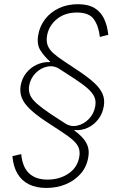

<svg xmlns="http://www.w3.org/2000/svg" viewBox="-20 -756 591 923"><path d="M203.1 147.5Q154.8 147.5 119.6 130.4Q84.5 113.3 64.2 79.1Q43.9 44.9 39.6 -5.4L82 -15.1Q87.9 47.4 119.9 77.4Q151.9 107.4 208.5 107.4Q266.1 107.4 309.3 78.4Q352.5 49.3 361.3 -2.9Q365.2 -26.4 358.6 -44.4Q352.1 -62.5 332 -81.1Q312 -99.6 274.9 -123.5L196.8 -174.8Q152.3 -204.6 124.5 -231Q96.7 -257.3 85.4 -284.2Q74.2 -311 79.1 -343.3Q85.4 -379.9 106.7 -406Q127.9 -432.1 158 -445.6Q188 -459 219.2 -457.5L221.2 -459.5Q191.9 -485.8 174.1 -514.2Q156.2 -542.5 163.6 -586.9Q170.9 -630.4 197 -664.1Q223.1 -697.8 263.7 -716.8Q304.2 -735.8 354 -735.8Q404.3 -735.8 434.6 -717.3Q464.8 -698.7 480.5 -665.5Q496.1 -632.3 500.5 -588.4L460 -578.6Q454.1 -630.9 431.2 -663.3Q408.2 -695.8 350.1 -695.8Q292 -695.8 253.2 -664.1Q214.4 -632.3 206.1 -584Q201.7 -556.6 209.7 -536.6Q217.8 -516.6 237.1 -499.5Q256.3 -482.4 285.2 -463.4L362.3 -412.1Q407.2 -381.8 434.8 -356Q462.4 -330.1 473.4 -303.7Q484.4 -277.3 479 -245.6Q473.1 -209 451.9 -181.9Q430.7 -154.8 400.9 -141.4Q371.1 -127.9 338.4 -130.9L336.4 -129.4Q363.8 -109.4 380.4 -89.8Q397 -70.3 403.1 -48.6Q409.2 -26.9 404.3 0Q397 45.4 368.4 78.4Q339.8 111.3 297.1 129.4Q254.4 147.5 203.1 147.5ZM292 -163.6Q319.8 -145 351.6 -152.1Q383.3 -159.2 407.7 -184.6Q432.1 -210 438 -246.1Q442.4 -271 433.3 -290.8Q424.3 -310.5 401.1 -331.1Q377.9 -351.6 338.4 -377.4L267.6 -423.3Q239.7 -442.4 207.5 -435.8Q175.3 -429.2 150.9 -404.3Q126.5 -379.4 120.1 -343.8Q116.2 -318.8 125.2 -298.3Q134.3 -277.8 158.4 -256.8Q182.6 -235.8 222.2 -209Z"/></svg>

Font: Inter ExtraLight
Style: Italic
Weight: 250
Italic angle: -9.3988°
Designer: Rasmus Andersson
Foundry: rsms
Version: Version 4.001;git-66647c0bb